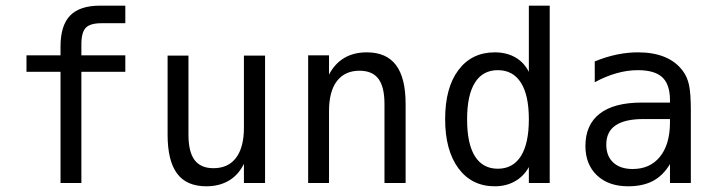

<svg xmlns="http://www.w3.org/2000/svg" viewBox="-20 -651 2540 683"><path d="M425.8 -630.9V-568.4H340.8Q300.8 -568.4 285.2 -552.2Q269.5 -536.1 269.5 -493.2V-454.1H425.8V-395.5H269.5V0H195.3V-395.5H74.2V-454.1H195.3V-485.4Q195.3 -560.5 229.5 -595.7Q263.7 -630.9 335.9 -630.9Z M576.2 -171.9V-453.1H650.4V-171.9Q650.4 -110.4 672.4 -81.5Q694.3 -52.7 739.3 -52.7Q792 -52.7 819.8 -89.8Q847.7 -127 847.7 -196.3V-453.1H922.9V0H847.7V-68.4Q828.1 -28.3 793.9 -8.3Q759.8 11.7 713.9 11.7Q643.6 11.7 609.9 -33.7Q576.2 -79.1 576.2 -171.9Z M1422.9 -281.2V0H1347.7V-281.2Q1347.7 -341.8 1326.2 -370.6Q1304.7 -399.4 1258.8 -399.4Q1207 -399.4 1178.7 -362.8Q1150.4 -326.2 1150.4 -255.9V0H1076.2V-454.1H1150.4V-385.7Q1170.9 -424.8 1204.6 -444.8Q1238.3 -464.8 1285.2 -464.8Q1354.5 -464.8 1388.7 -419.4Q1422.9 -374 1422.9 -281.2Z M1861.3 -395.5V-630.9H1935.5V0H1861.3V-56.6Q1842.8 -23.4 1811.5 -5.9Q1780.3 11.7 1740.2 11.7Q1658.2 11.7 1610.8 -52.2Q1563.5 -116.2 1563.5 -227.5Q1563.5 -338.9 1610.8 -401.9Q1658.2 -464.8 1740.2 -464.8Q1781.2 -464.8 1812.5 -447.3Q1843.8 -429.7 1861.3 -395.5ZM1641.6 -226.6Q1641.6 -139.6 1669.4 -95.2Q1697.3 -50.8 1751 -50.8Q1804.7 -50.8 1833 -95.7Q1861.3 -140.6 1861.3 -226.6Q1861.3 -312.5 1833 -356.9Q1804.7 -401.4 1751 -401.4Q1697.3 -401.4 1669.4 -356.9Q1641.6 -312.5 1641.6 -226.6Z M2268.6 -227.5Q2203.1 -227.5 2169.9 -205.1Q2136.7 -182.6 2136.7 -136.7Q2136.7 -95.7 2161.6 -72.8Q2186.5 -49.8 2230.5 -49.8Q2292 -49.8 2327.1 -92.8Q2362.3 -135.7 2363.3 -211.9V-227.5ZM2437.5 -258.8V0H2363.3V-67.4Q2338.9 -26.4 2302.7 -7.3Q2266.6 11.7 2214.8 11.7Q2144.5 11.7 2103.5 -27.3Q2062.5 -66.4 2062.5 -131.8Q2062.5 -207 2113.3 -246.6Q2164.1 -286.1 2262.7 -286.1H2363.3V-297.9Q2362.3 -352.5 2335 -377Q2307.6 -401.4 2249 -401.4Q2210.9 -401.4 2171.9 -390.1Q2132.8 -378.9 2095.7 -358.4V-432.6Q2136.7 -449.2 2174.8 -457Q2212.9 -464.8 2249 -464.8Q2304.7 -464.8 2344.7 -448.2Q2384.8 -431.6 2409.2 -398.4Q2424.8 -377.9 2431.2 -348.1Q2437.5 -318.4 2437.5 -258.8Z"/></svg>

Font: BabelStone Shapes
Style: Regular
Weight: 400
Designer: Andrew West
Foundry: BabelStone
Version: Version 15.0.0 September 13, 2022